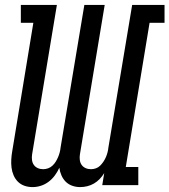

<svg xmlns="http://www.w3.org/2000/svg" viewBox="-20 -755 691 783"><path d="M113 8Q95 8 79.5 2.5Q64 -3 53 -14Q42 -25 35.5 -40Q29 -55 27 -71.5Q25 -88 26 -105Q27 -122 30 -139L116 -662H65V-735H212L111 -126Q109 -114 110.5 -102.5Q112 -91 118 -82.5Q124 -74 134 -69.5Q144 -65 156 -65Q166 -65 176 -68.5Q186 -72 194 -79.5Q202 -87 207.5 -96Q213 -105 217 -114.5Q221 -124 223.5 -133.5Q226 -143 227 -153L324 -735H407L306 -126Q304 -114 305.5 -102.5Q307 -91 313 -82.5Q319 -74 329 -69.5Q339 -65 351 -65Q361 -65 371 -68.5Q381 -72 388.5 -79.5Q396 -87 402 -96Q408 -105 412 -114.5Q416 -124 418.5 -133.5Q421 -143 422 -153L519 -735H651V-662H590L493 -74H544V0H397L405 -49Q397 -36 386.5 -25Q376 -14 363 -6.5Q350 1 335.5 4.5Q321 8 307 8Q290 8 274.5 2.5Q259 -3 248 -14Q237 -25 230.5 -40Q224 -55 222 -71Q215 -55 204 -40Q193 -25 178.5 -14Q164 -3 147 2.5Q130 8 113 8Z"/></svg>

Font: Iosevka Slab Extended Oblique
Style: Regular
Weight: 400
Width: 7
Italic angle: -9°
Monospace: yes
Designer: Belleve Invis
Foundry: Belleve Invis
Version: Version 11.1.0; ttfautohint (v1.8.3)